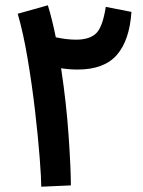

<svg xmlns="http://www.w3.org/2000/svg" viewBox="-20 -702 542 726"><path d="M248 -1Q248 -63 239.5 -188Q231 -313 211 -444Q242 -439 273 -439Q374 -439 422 -494.5Q470 -550 477 -657L380 -676Q368 -599 343 -575.5Q318 -552 268 -552Q232 -552 191 -561Q177 -630 161 -682L47 -650Q68 -578 84.5 -480Q101 -382 112.5 -283Q124 -184 130 -106Q136 -28 136 4Z"/></svg>

Font: Noto Sans Arabic UI SemiCondensed Semi
Style: Regular
Weight: 600
Width: 4
Designer: Nadine Chahine - Monotype Design Team
Foundry: Monotype Imaging Inc.
Version: Version 1.900